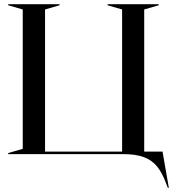

<svg xmlns="http://www.w3.org/2000/svg" viewBox="-20 -732 822 912"><path d="M19 -5 88 -25V-687L19 -707V-712H263V-707L194 -687V-12H560V-687L491 -707V-712H734V-707L665 -687V-12H752L782 160H777L769 139Q750 88 726 58.5Q702 29 663.5 14.5Q625 0 564 0H19Z"/></svg>

Font: Nyght Serif
Style: Regular
Weight: 400
Designer: Maksym Kobuzan
Version: Version 0.410